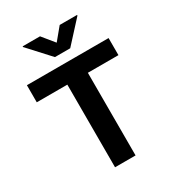

<svg xmlns="http://www.w3.org/2000/svg" viewBox="-216 -1053 1075 1179"><g transform="rotate(-30 321.5 -463.5)"><path d="M32.2 -707H611.3V-585.9H394.5V0H249V-585.9H32.2ZM321.3 -841.8 391.6 -926.8H514.6V-921.9L376 -770.5H267.6L128.9 -921.9V-926.8H252Z"/></g></svg>

Font: Pretendard JP
Style: Bold
Weight: 700
Designer: Base glyphs from Inter by Rasmus Andersson; Hangeul glyphs from Noto Sans CJK(Source Han Sans) by Jang Soo-young and Kan
Foundry: Kil Hyung-jin
Version: Version 1.309